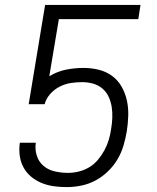

<svg xmlns="http://www.w3.org/2000/svg" viewBox="-20 -755 640 783"><path d="M252 8Q225 8 199.5 4.5Q174 1 150.5 -8.5Q127 -18 107.5 -34Q88 -50 76 -72Q64 -94 60.5 -120Q57 -146 61 -173H126Q122 -146 130 -120.5Q138 -95 157.5 -78.5Q177 -62 203.5 -56Q230 -50 257 -50Q279 -50 301.5 -55.5Q324 -61 344 -73Q364 -85 379.5 -103.5Q395 -122 406 -142.5Q417 -163 423.5 -184.5Q430 -206 433 -228Q437 -251 438 -274Q439 -297 435.5 -319Q432 -341 423 -360.5Q414 -380 397.5 -394Q381 -408 359.5 -414Q338 -420 315 -420Q292 -420 269 -416.5Q246 -413 224 -402Q202 -391 185 -372Q168 -353 162 -330H97L164 -735H553L544 -677H220L181 -444Q214 -464 249.5 -471Q285 -478 320 -478Q353 -478 383 -470.5Q413 -463 437 -445.5Q461 -428 476 -401.5Q491 -375 497.5 -345Q504 -315 503 -283Q502 -251 497 -219Q492 -190 483.5 -161Q475 -132 459 -105Q443 -78 419.5 -55.5Q396 -33 368.5 -18.5Q341 -4 311 2Q281 8 252 8Z"/></svg>

Font: Iosevka Light Extended
Style: Italic
Weight: 300
Width: 7
Italic angle: -9°
Monospace: yes
Designer: Belleve Invis
Foundry: Belleve Invis
Version: Version 32.5.0; ttfautohint (v1.8.4)